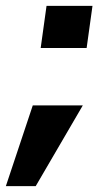

<svg xmlns="http://www.w3.org/2000/svg" viewBox="-71 -491 336 656"><path d="M-51 145H51L212 -131H41ZM68 -327H225L245 -471H88Z"/></svg>

Font: HK Grotesk Black
Style: Italic
Weight: 900
Italic angle: -16°
Designer: Alfredo Marco Pradil
Foundry: Hanken Design Co.
Version: Version 3.001;FEAKit 1.0